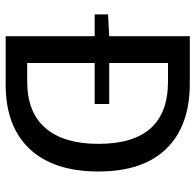

<svg xmlns="http://www.w3.org/2000/svg" viewBox="-26 -646 673 660"><g transform="rotate(90 310.0 -316.5)"><path d="M30 -306V-352L108 -356H338V-306ZM105 0V-633H267Q413 -633 491.5 -552.5Q570 -472 570 -319Q570 -165 492.5 -82.5Q415 0 272 0ZM197 -74H261Q367 -74 421 -137Q475 -200 475 -319Q475 -558 261 -558H197Z"/></g></svg>

Font: Narnoor
Style: Regular
Weight: 400
Designer: S. Sridhar Murthy
Foundry: SIL International
Version: Version 3.000